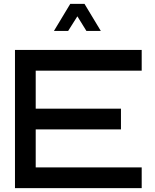

<svg xmlns="http://www.w3.org/2000/svg" viewBox="-20 -980 806 1000"><path d="M718 -720V-612H166V-414H610V-306H166V-108H718V0H58V-720ZM335 -819H261L346 -960H420L505 -819H430L383 -895Z"/></svg>

Font: Orbitron
Style: Regular
Weight: 500
Designer: Matt McInerney
Foundry: Matt McInerney
Version: 1.000